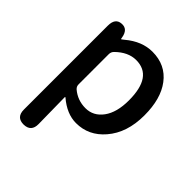

<svg xmlns="http://www.w3.org/2000/svg" viewBox="-214 -700 1059 1059"><g transform="rotate(45 315.0 -170.5)"><path d="M144 223Q87 223 87 163V-491Q87 -550 133 -553Q180 -557 189 -499Q190 -490 191.5 -490Q193 -490 208 -502Q282 -564 363 -564Q466 -564 524 -487Q580 -413 580 -284Q580 -148 508 -65Q441 13 343 13Q271 13 202 -46Q198 -49 198 -44L201 162Q202 222 144 223ZM461 -282Q461 -468 332 -468Q270 -468 214 -413Q202 -401 202 -384V-148Q202 -132 214 -121Q260 -82 321.5 -82Q383 -82 422 -135Q461 -188 461 -282Z"/></g></svg>

Font: Resource Han Rounded KR Medium
Style: Regular
Weight: 500
Designer: Cyano Hao (round all glyphs); Ryoko NISHIZUKA 西塚涼子 (kana, bopomofo & ideographs); Paul D. Hunt (Latin, Greek & Cyrillic)
Foundry: Cyano Hao
Version: 0.990